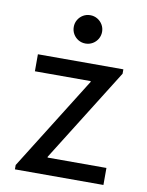

<svg xmlns="http://www.w3.org/2000/svg" viewBox="-83 -787 647 847"><g transform="rotate(10 241.0 -364.0)"><path d="M43 -19.5 304.7 -437.5V-441.4H54.7V-517.6H437.5V-498L175.8 -80.1V-76.2H439.5V0H43ZM189.5 -664.1Q189.5 -681.6 198 -696Q206.5 -710.4 220.9 -719Q235.4 -727.5 252.9 -727.5Q270 -727.5 284.7 -719Q299.3 -710.4 307.9 -695.8Q316.4 -681.2 316.4 -664.1Q316.4 -647 307.9 -632.3Q299.3 -617.7 284.7 -609.1Q270 -600.6 252.9 -600.6Q235.4 -600.6 220.9 -609.1Q206.5 -617.7 198 -632.1Q189.5 -646.5 189.5 -664.1Z"/></g></svg>

Font: Reddit Sans Strawberry
Style: Regular
Weight: 400
Designer: Stephen Hutchings
Foundry: Reddit
Version: Version 1.013